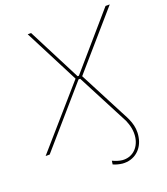

<svg xmlns="http://www.w3.org/2000/svg" viewBox="-179 -810 969 1115"><g transform="rotate(-20 305.5 -252.5)"><path d="M483 -84 338 -363 631 -700H605L321 -372H313L145 -700H124L297 -363L-20 0H5L312 -353H322L489 -32C502 -1 513 36 506 79C495 142 449 180 391 175C371 173 351 166 332 157L329 179C346 187 367 192 385 194C456 200 513 154 525 81C538 11 506 -40 483 -84Z"/></g></svg>

Font: Fixel Display 20240404 Thin
Style: Italic
Weight: 100
Italic angle: -10°
Designer: AlfaBravo + MacPaw
Foundry: Kyrylo Tkachov, Marchela Mozhyna, Serhii Makarenko, Maria Weinstein, Zakhar Kryvoshyya
Version: Version 1.211;Glyphs 3.2 (3225)